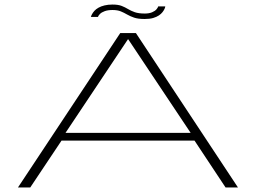

<svg xmlns="http://www.w3.org/2000/svg" viewBox="-20 -824 1124 844"><path d="M59 0H113L250.5 -206H835L971.5 0H1026L577.5 -678.5H508.5ZM268 -240 542.5 -651.5H543.5L818 -240ZM616 -740.5Q638.5 -740.5 653.5 -745Q668.5 -749.5 678.5 -756.2Q688.5 -763 694.5 -770.8Q700.5 -778.5 703.5 -785.5Q706.5 -792.5 706.5 -796H675.5Q674.5 -791 668 -783.2Q661.5 -775.5 648.5 -770Q635.5 -764.5 616.5 -764.5Q589 -764.5 572.2 -770.5Q555.5 -776.5 542.8 -784.2Q530 -792 514.8 -798Q499.5 -804 474.5 -804Q455 -804 439.5 -800.2Q424 -796.5 413 -790.2Q402 -784 395.2 -776.5Q388.5 -769 384.8 -762.2Q381 -755.5 379.5 -749.5H410.5Q412 -755 419.2 -762.5Q426.5 -770 440.5 -775Q454.5 -780 474.5 -780Q496.5 -780 511 -774Q525.5 -768 538.8 -760.2Q552 -752.5 569.5 -746.5Q587 -740.5 616 -740.5Z"/></svg>

Font: Anybody ExtraExpanded ExtraLight
Style: Regular
Weight: 250
Width: 8
Version: Version 1.113;gftools[0.9.25]